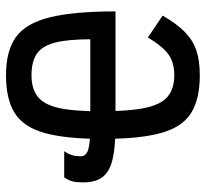

<svg xmlns="http://www.w3.org/2000/svg" viewBox="-43 -629 686 640"><g transform="rotate(-90 300.0 -309.0)"><path d="M369 14Q289 14 242.5 -15.5Q196 -45 176.5 -116Q157 -187 157 -309Q157 -432 176.5 -502.5Q196 -573 242.5 -602.5Q289 -632 369 -632Q451 -632 497 -598.5Q543 -565 562.5 -485Q582 -405 582 -267H201Q129 -267 88 -277Q47 -287 29.5 -310.5Q12 -334 12 -375Q12 -397 15.5 -410.5Q19 -424 29 -438H116Q106 -423 102.5 -411Q99 -399 99 -383Q99 -365 121 -358Q143 -351 201 -351H489Q489 -426 478 -468.5Q467 -511 441 -529Q415 -547 369 -547Q324 -547 297.5 -526Q271 -505 260 -455.5Q249 -406 249 -318Q249 -224 260 -170Q271 -116 297.5 -93.5Q324 -71 369 -71Q411 -71 438 -90Q465 -109 495 -159L568 -110Q541 -63 513.5 -36Q486 -9 452 2.5Q418 14 369 14Z"/></g></svg>

Font: Victor Mono SemiBold
Style: Regular
Weight: 600
Monospace: yes
Designer: Rune Bjørnerås
Version: Version 1.561;gftools[0.9.30]